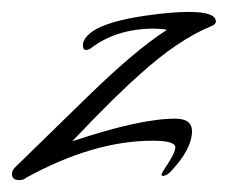

<svg xmlns="http://www.w3.org/2000/svg" viewBox="-34 -308 382 322"><path d="M-2 -6Q-14 -6 -14 -16Q-14 -23 -7 -29L113 -146Q152 -184 185 -212Q218 -240 246 -258Q241 -259 235.5 -259.5Q230 -260 225 -260Q160 -260 117 -226Q111 -224 111 -224Q105 -224 105 -232Q105 -244 122 -256Q148 -273 212 -282Q254 -288 282 -288Q328 -288 328 -272Q328 -267 320 -264Q293 -253 262.5 -232.5Q232 -212 198 -181Q182 -167 154.5 -140Q127 -113 87 -71Q144 -90 187 -99.5Q230 -109 260 -109Q288 -109 288 -88Q288 -58 252 -20Q245 -13 239 -13Q237 -13 237 -15Q237 -17 242 -25Q260 -51 260 -61Q260 -72 222 -72Q123 -72 10 -10Q6 -6 -2 -6Z"/></svg>

Font: Whisper
Style: Regular
Weight: 400
Designer: Robert E. Leuschke
Foundry: Robert E. Leuschke
Version: Version 1.010; ttfautohint (v1.8.4.7-5d5b)